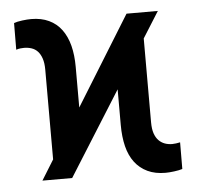

<svg xmlns="http://www.w3.org/2000/svg" viewBox="-44 -583 653 638"><g transform="rotate(-5 282.0 -264.0)"><path d="M73.2 0H172.4L504.4 -528.3H399.9ZM114.7 -15.6 216.3 -113.3V-366.7Q216.3 -406.2 208.3 -437.7Q200.2 -469.2 183.6 -491.7Q167 -514.2 141.6 -526.1Q116.2 -538.1 82.5 -538.1Q69.8 -538.1 52.5 -535.9Q35.2 -533.7 24.9 -529.8L24.4 -440.9Q31.7 -443.4 38.6 -444.1Q45.4 -444.8 50.8 -444.8Q64 -444.8 75.7 -440.9Q87.4 -437 95.9 -428Q104.5 -418.9 109.6 -403.8Q114.7 -388.7 114.7 -366.7ZM449.7 -512.7 348.6 -414.6V-161.6Q348.6 -122.1 356.4 -90.3Q364.3 -58.6 381.1 -36.4Q397.9 -14.2 423.3 -2.2Q448.7 9.8 482.9 9.8Q495.1 9.8 512.2 7.6Q529.3 5.4 539.6 2L540 -86.9Q533.7 -85.4 526.4 -84.5Q519 -83.5 513.7 -83.5Q500.5 -83.5 489 -87.6Q477.5 -91.8 468.8 -100.6Q460 -109.4 454.8 -124.3Q449.7 -139.2 449.7 -161.6Z"/></g></svg>

Font: Roboto Condensed Medium
Style: Regular
Weight: 500
Designer: Christian Robertson
Foundry: Google
Version: Version 3.0